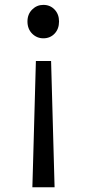

<svg xmlns="http://www.w3.org/2000/svg" viewBox="-20 -577 362 802"><path d="M115.2 205.1 118.2 100.6 129.9 -322.3H193.4L205.1 100.6L208 205.1ZM161.1 -417Q133.8 -417 114.3 -436.5Q94.7 -456.1 94.7 -487.3Q94.7 -517.6 114.3 -537.1Q133.8 -556.6 161.1 -556.6Q189.5 -556.6 208 -537.1Q226.6 -517.6 226.6 -487.3Q226.6 -456.1 208 -436.5Q189.5 -417 161.1 -417Z"/></svg>

Font: Nasu
Style: Regular
Weight: 400
Designer: Ryoko NISHIZUKA (kana &amp; ideographs); Paul D. Hunt (Latin, Greek &amp; Cyrillic); Wenlong ZHANG (bopomofo); Sandoll C
Version: Version 2014.1215